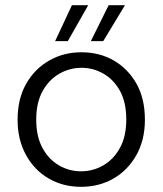

<svg xmlns="http://www.w3.org/2000/svg" viewBox="-20 -710 628 742"><path d="M293 12Q224 12 168.5 -20Q113 -52 80.5 -111Q48 -170 48 -247Q48 -328 81 -386Q114 -444 170 -476Q226 -508 294 -508Q365 -508 420 -476Q475 -444 507.5 -386.5Q540 -329 540 -247Q540 -169 507 -110.5Q474 -52 418.5 -20Q363 12 293 12ZM293 -48Q339 -48 378.5 -70.5Q418 -93 443 -137.5Q468 -182 468 -248Q468 -315 443.5 -359Q419 -403 379.5 -425.5Q340 -448 295 -448Q250 -448 210 -425.5Q170 -403 145 -358.5Q120 -314 120 -248Q120 -182 144.5 -137.5Q169 -93 208.5 -70.5Q248 -48 293 -48ZM331 -551 400 -690H463L379 -551ZM193 -551 258 -690H321L242 -551Z"/></svg>

Font: DM Sans 24pt Light
Style: Regular
Weight: 300
Designer: Colophon Foundry, Jonny Pinhorn
Foundry: Colophon Foundry
Version: Version 4.004;gftools[0.9.30]